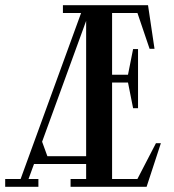

<svg xmlns="http://www.w3.org/2000/svg" viewBox="-34 -720 672 740"><path d="M495.5 -30H398V-402H459.3L479 -303H498V-531H479L459.3 -432H398V-670H495.7L542.5 -532H561.5L536.5 -700H208.5V-670H278.6L45.4 -30H-14V0H114V-30H75.9L97.1 -88H298V-30H238V0H531L586 -168H567ZM128.3 -173.8 298 -639.6V-118H148.6Z"/></svg>

Font: Picaflor 12 pt
Style: Regular
Weight: 400
Designer: Ariel Martín Pérez
Foundry: Tunera Type Foundry
Version: Version 1.000;hotconv 1.0.109;makeotfexe 2.5.65596